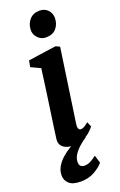

<svg xmlns="http://www.w3.org/2000/svg" viewBox="-190 -844 699 1115"><g transform="rotate(-20 160.0 -286.5)"><path d="M136.7 10Q107.9 10 88.4 1.6Q68.9 -6.7 59.9 -22Q50.9 -37.2 53.4 -58.4Q56 -80.5 60.7 -113.1Q65.4 -145.7 71.2 -186.5Q77 -227.4 83.9 -274.5Q90.7 -321.6 97.7 -372.6Q104.6 -423.7 111.7 -476.2L53.1 -503.6L60.5 -542.9L232.5 -567.4L257.2 -556L191 -100.6Q188.3 -82.6 192.9 -73.4Q197.5 -64.2 207.2 -64.2Q216.5 -64.2 227.2 -69.9Q237.9 -75.5 254.9 -89.9L267.9 -59.3Q262.7 -52 246 -35.4Q229.3 -18.7 201.8 -4.4Q174.3 10 136.7 10ZM199.1 -634.3Q170 -634.3 149.3 -656.1Q128.5 -677.8 129.9 -707.4Q131.7 -743.9 154.3 -768.8Q176.9 -793.7 215 -793.7Q247.8 -793.7 267 -772.7Q286.2 -751.6 285.9 -723.8Q285.5 -685.9 263.6 -660.1Q241.7 -634.3 199.1 -634.3ZM101.6 221.4Q52.6 221.1 31 200.5Q9.3 180 9.3 151Q9.3 121.4 23.8 96.4Q38.3 71.5 61.4 50.9Q84.5 30.4 111.5 14Q138.4 -2.5 163.3 -15.2L188.9 -25.2L218.3 -11.7Q189.4 7.3 168.1 27.3Q146.7 47.3 135.1 67.5Q123.5 87.6 123.2 107.4Q122.8 126.8 131.8 134.4Q140.8 142 155.7 142Q174.2 142 192.5 132.6Q210.8 123.2 229.9 108L244.8 156.1Q226.3 179.2 189 200.4Q151.7 221.6 101.6 221.4Z"/></g></svg>

Font: Merriweather 7pt Light
Style: Italic
Weight: 300
Italic angle: -7.8°
Designer: Eben Sorkin
Foundry: Eben Sorkin
Version: Version 2.200;gftools[0.9.31]